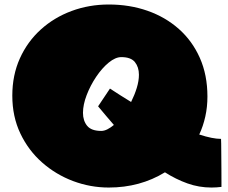

<svg xmlns="http://www.w3.org/2000/svg" viewBox="-20 -822 1024 861"><path d="M467.8 19Q385.3 19 307.9 -10Q230.5 -39.1 168.9 -93.3Q107.4 -147.5 71.3 -223.4Q35.2 -299.3 35.2 -393.1Q35.2 -484.9 69.1 -560.1Q103 -635.3 162.8 -689.5Q222.7 -743.7 301 -772.7Q379.4 -801.8 467.8 -801.8Q561 -801.8 641.4 -773.7Q721.7 -745.6 782 -692.1Q842.3 -638.7 876.2 -562.3Q910.2 -485.8 910.2 -389.2Q910.2 -341.8 900.6 -299.1Q891.1 -256.3 873.5 -218.8Q933.1 -199.2 971.2 -199.2Q971.7 -199.2 971.9 -177.5Q972.2 -155.8 972.4 -123.8Q972.7 -91.8 972.9 -59.6Q973.1 -27.3 973.1 -5.6Q973.1 16.1 973.1 16.1Q950.7 19 928.2 19Q872.6 19 820.6 0.5Q768.6 -18.1 719.7 -49.3Q607.9 19 467.8 19ZM523.9 -565.9Q497.6 -565.9 467.5 -541.3Q437.5 -516.6 411.4 -477.8Q385.3 -439 368.7 -395.8Q352.1 -352.5 352.1 -315.9Q352.1 -280.8 370.8 -257.8Q389.6 -234.9 434.1 -234.9Q447.3 -234.9 461.7 -242.2Q476.1 -249.5 490.7 -261.7Q472.7 -282.2 455.1 -303.2Q437.5 -324.2 419.9 -345.2L473.1 -424.8Q496.1 -409.7 520 -394.5Q543.9 -379.4 567.9 -364.7Q583.5 -396 593.3 -427.7Q603 -459.5 603 -486.8Q603 -521 585 -543.5Q566.9 -565.9 523.9 -565.9Z"/></svg>

Font: Rammetto One
Style: Regular
Weight: 400
Designer: Vernon Adams
Foundry: Vernon Adams
Version: Version 1.100; ttfautohint (v1.8.4.7-5d5b)